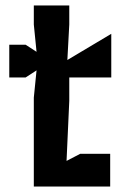

<svg xmlns="http://www.w3.org/2000/svg" viewBox="-20 -684 452 704"><path d="M234 -314V-400H388V-560L227 -464L234 -594V-664H104V-594L114 -494L74 -520H14V-400H74L114 -426L104 -326V0H384V-120H274L224 -94Z"/></svg>

Font: Pescante Normal
Style: Regular
Weight: 400
Designer: Ariel Martín Pérez
Foundry: Tunera Type Foundry
Version: Version 1.000;FEAKit 1.0